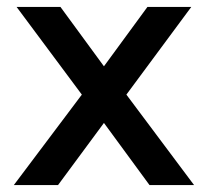

<svg xmlns="http://www.w3.org/2000/svg" viewBox="-20 -539 603 556"><path d="M346 -265 542 -3H413L281 -183L148 -3H20L217 -265L28 -519H155L281 -347L407 -519H534Z"/></svg>

Font: Kanit Cyrillic
Style: Regular
Weight: 400
Designer: Katatrad Team, Sasha Pavljenko
Foundry: CadsonDemak, Pavljenko + Design
Version: Version 1.002;Fontself Maker 3.5.7